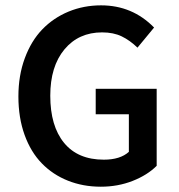

<svg xmlns="http://www.w3.org/2000/svg" viewBox="-20 -686 668 718"><path d="M356.9 12.2Q290.5 12.2 234.1 -10.3Q177.7 -32.7 136.5 -75Q95.2 -117.2 72 -181.4Q48.8 -245.6 48.8 -325.2Q48.8 -403.8 72.8 -468.5Q96.7 -533.2 138.2 -576.2Q179.7 -619.1 236.3 -642.6Q293 -666 357.9 -666Q475.1 -666 556.2 -583L494.1 -507.8Q465.8 -535.2 435.1 -550Q404.3 -564.9 361.8 -564.9Q273.9 -564.9 220.9 -501.2Q168 -437.5 168 -328.1Q168 -214.8 219.5 -151.9Q271 -88.9 368.2 -88.9Q429.7 -88.9 461.9 -118.2V-258.8H337.9V-354H565.9V-65.9Q531.2 -31.2 476.1 -9.5Q420.9 12.2 356.9 12.2Z"/></svg>

Font: Toshiba Sans Medium
Style: Regular
Weight: 500
Designer: Paul D. Hunt
Foundry: Toshiba Corporation
Version: Version 2.020;PS 2.0;hotconv 1.0.86;makeotf.lib2.5.63406